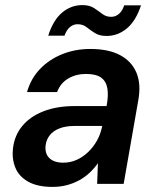

<svg xmlns="http://www.w3.org/2000/svg" viewBox="-20 -721 619 753"><path d="M186 12Q127 12 90.5 -8.5Q54 -29 40 -64Q26 -99 31 -140Q37 -190 67.5 -227Q98 -264 150.5 -284.5Q203 -305 273 -305H398Q406 -347 401 -375Q396 -403 376 -417Q356 -431 317 -431Q278 -431 247.5 -413Q217 -395 204 -360H86Q101 -413 137 -450.5Q173 -488 224 -508.5Q275 -529 334 -529Q406 -529 451.5 -504.5Q497 -480 515.5 -435Q534 -390 522 -326L465 0H361L364 -81Q350 -61 332 -44Q314 -27 291.5 -14.5Q269 -2 242.5 5Q216 12 186 12ZM228 -83Q256 -83 280.5 -94Q305 -105 325.5 -124.5Q346 -144 360 -169Q374 -194 380 -223L381 -227H272Q238 -227 213.5 -217.5Q189 -208 175.5 -191Q162 -174 159 -152Q155 -119 173.5 -101Q192 -83 228 -83ZM169 -581Q189 -643 224 -672Q259 -701 303 -701Q331 -701 348.5 -689.5Q366 -678 381 -666.5Q396 -655 416 -655Q433 -655 446.5 -666.5Q460 -678 467 -700H533Q513 -639 477.5 -609.5Q442 -580 398 -580Q370 -580 352 -591.5Q334 -603 319.5 -614.5Q305 -626 284 -626Q268 -626 254.5 -615Q241 -604 233 -581Z"/></svg>

Font: DM Sans 11pt SemiBold
Style: Italic
Weight: 600
Italic angle: -10°
Version: Version 4.004;gftools[0.9.30]